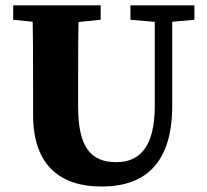

<svg xmlns="http://www.w3.org/2000/svg" viewBox="-20 -677 771 716"><path d="M358.6 18.6C523.9 18.6 622.3 -70.9 622.3 -283.1V-657H557.2V-283.1C557.2 -132.3 503.5 -72.3 413.7 -72.3C319 -72.3 271.3 -127 271.3 -280.3V-357.1C271.3 -457.8 271.3 -558.9 274.3 -657H100.4C103.4 -556.9 103.4 -455.8 103.4 -357.1V-248.4C103.4 -54.5 210.7 18.6 358.6 18.6ZM29.2 -603.3 177.9 -588.3H206.6L355.4 -603.3V-657H29.2V-603.3ZM466.4 -603.3 572.8 -594.1H602.2L705 -603.3V-657H466.4V-603.3Z"/></svg>

Font: Source Serif Variable
Style: Regular
Weight: 389
Designer: Frank Grießhammer
Foundry: Adobe Systems Incorporated
Version: Version 3.001;hotconv 1.0.111;makeotfexe 2.5.65597